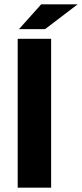

<svg xmlns="http://www.w3.org/2000/svg" viewBox="-20 -870 380 890"><path d="M62 0V-690H217V0ZM68 -735 171 -850H340L189 -735Z"/></svg>

Font: Radio Canada Big
Style: Regular
Weight: 400
Designer: Étienne Aubert Bonn
Foundry: Coppers and Brasses
Version: Version 1.001